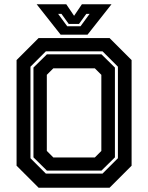

<svg xmlns="http://www.w3.org/2000/svg" viewBox="-20 -878 693 898"><path d="M160.5 0 57.5 -103V-597L160.5 -700H492.5L595.5 -597V-103L492.5 0ZM229.5 -141.5H423.5L454 -172V-528L423.5 -558.5H229.5L199 -528V-172ZM194.5 -66H459.5L531.5 -138V-566L459.5 -638H194.5L122.5 -566V-138ZM199.5 -80 136.5 -142V-562L199.5 -624H454.5L517.5 -562V-142L454.5 -80ZM263.5 -716 151.5 -858H290L326.5 -804L363 -858H501.5L389.5 -716ZM294.5 -755H356.5L399 -813H383.5L349.5 -766H301.5L267.5 -813H252Z"/></svg>

Font: Tourney
Style: Bold
Weight: 700
Designer: Tyler Finck
Foundry: Etcetera Type Co
Version: Version 1.015